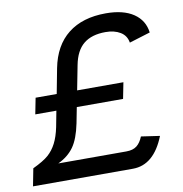

<svg xmlns="http://www.w3.org/2000/svg" viewBox="-101 -741 777 814"><g transform="rotate(-10 288.0 -334.5)"><path d="M543.5 -117.2Q497.1 0 406.2 0H-23.9L-9.3 -75.2Q37.1 -97.2 58.3 -116Q79.6 -134.8 93.8 -162.4Q107.9 -189.9 116.2 -230L129.4 -298.8H38.6L52.2 -368.2H143.1L163.6 -475.6Q182.1 -570.8 244.4 -619.9Q306.6 -668.9 407.2 -668.9Q482.4 -668.9 526.4 -639.2Q570.3 -609.4 576.7 -556.6L486.3 -528.8Q481.4 -559.6 455.8 -575.2Q430.2 -590.8 392.1 -590.8Q332.5 -590.8 297.9 -562.7Q263.2 -534.7 251.5 -473.6L231 -368.2H430.2L416.5 -298.8H217.3L204.1 -231Q190.9 -166 166.5 -131.8Q142.1 -97.7 98.6 -77.1H391.6Q420.4 -77.1 436.8 -90.1Q453.1 -103 463.4 -128.9Z"/></g></svg>

Font: Liberation Mono
Style: Italic
Weight: 400
Italic angle: -12°
Monospace: yes
Designer: Steve Matteson
Foundry: Ascender Corporation
Version: Version 2.1.5